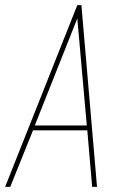

<svg xmlns="http://www.w3.org/2000/svg" viewBox="-45 -730 462 750"><path d="M-25 0 257 -710H273L334 0H315L296 -221H84L-5 0ZM91 -240H294L257 -658Z"/></svg>

Font: Georama SemiCondensed Thin
Style: Italic
Weight: 100
Width: 4
Italic angle: -9°
Designer: Jean-Baptiste Levee
Foundry: Production Type
Version: Version 1.000